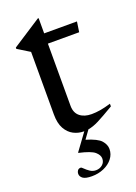

<svg xmlns="http://www.w3.org/2000/svg" viewBox="-156 -655 673 949"><g transform="rotate(-20 181.0 -180.0)"><path d="M175.5 -131Q175.5 -94 198.8 -75.2Q222 -56.5 260 -56.5Q282 -56.5 306 -60.5Q330 -64.5 362 -74V-60Q305.5 -26.5 275 -11Q244.5 4.5 219 8.5L187.5 52Q246.5 69.5 265 90.8Q283.5 112 283.5 135Q283.5 163 266 185.2Q248.5 207.5 219.5 220Q190.5 232.5 156.5 232.5Q123 232.5 109.5 222.5Q96 212.5 96 198Q96 188.5 101.5 181Q107 173.5 118 173.5Q122 173.5 131.2 183Q140.5 192.5 154.5 202Q168.5 211.5 185.5 211.5Q205.5 211.5 219.8 199.2Q234 187 234 167.5Q234 149 214.5 132Q195 115 132 101V98.5L196.5 10.5Q195.5 10.5 194.5 10.5Q166 10.5 140.8 -2.5Q115.5 -15.5 99.5 -44Q83.5 -72.5 83.5 -119V-448L20 -487V-494L171 -592H175.5V-512H348L340 -458H175.5Z"/></g></svg>

Font: Newsreader 72pt
Style: Regular
Weight: 400
Designer: Hugues Gentile
Foundry: Production Type
Version: Version 1.003; ttfautohint (v1.8.3)